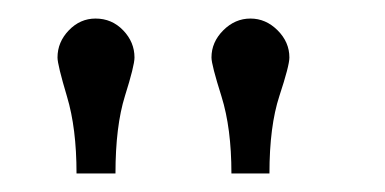

<svg xmlns="http://www.w3.org/2000/svg" viewBox="-20 -812 415 207"><path d="M292 -750Q292 -741.2 281.2 -708.5Q270.5 -675.8 270.5 -625H229.5Q229.5 -673.8 218.8 -708Q208 -742.2 208 -750Q208 -766.6 220.7 -779.3Q233.4 -792 250 -792Q266.6 -792 279.3 -779.3Q292 -766.6 292 -750ZM83 -792Q100.6 -792 112.8 -779.3Q125 -766.6 125 -750Q125 -741.2 114.7 -708.5Q104.5 -675.8 104.5 -625H62.5Q62.5 -673.8 52.2 -708Q42 -742.2 42 -750Q42 -766.6 54.2 -779.3Q66.4 -792 83 -792Z"/></svg>

Font: okolaks
Style: Regular
Weight: 500
Version: Version 000.6.0